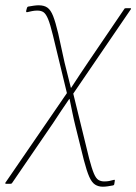

<svg xmlns="http://www.w3.org/2000/svg" viewBox="-55 -510 516 726"><path d="M334 196Q317 196 304.5 188Q292 180 282.5 158.5Q273 137 262 95L230 -34Q224 -58 218.5 -85Q213 -112 208 -136H207Q191 -113 176 -90.5Q161 -68 146 -45L-10 183Q-12 185 -16 185H-32Q-34 185 -35 183.5Q-36 182 -34 180L198 -158L145 -377Q135 -418 127 -437.5Q119 -457 110 -463.5Q101 -470 86 -470Q76 -470 66 -468Q56 -466 48 -464Q43 -463 44 -469L46 -477Q47 -483 51 -485Q62 -487 72.5 -488.5Q83 -490 91 -490Q112 -490 124.5 -481Q137 -472 146 -449Q155 -426 165 -384L189 -274Q195 -250 201 -226Q207 -202 213 -178H214Q230 -203 246.5 -227.5Q263 -252 279 -276L415 -476Q416 -479 421 -479H437Q443 -479 439 -474L222 -156L282 89Q292 127 300 146Q308 165 317.5 170.5Q327 176 339 176Q349 176 357.5 174.5Q366 173 376 170Q380 169 379 174L377 187Q376 190 373 191Q363 193 352.5 194.5Q342 196 334 196Z"/></svg>

Font: Sofia Sans Semi Condensed Thin
Style: Italic
Weight: 250
Italic angle: -9°
Version: Version 4.100